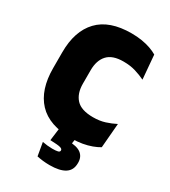

<svg xmlns="http://www.w3.org/2000/svg" viewBox="-206 -755 938 1059"><g transform="rotate(30 263.0 -226.0)"><path d="M315.5 14.5Q172.5 14.5 103.2 -59.5Q34 -133.5 34 -271V-372Q34 -507 103.8 -580.2Q173.5 -653.5 313.5 -653.5Q349.5 -653.5 379.8 -648.5Q410 -643.5 435 -634.8Q460 -626 479.5 -614.5L492.5 -462Q463.5 -476 429.8 -486.2Q396 -496.5 352.5 -496.5Q283 -496.5 251 -461.5Q219 -426.5 219 -364V-278.5Q219 -216.5 251.5 -181.2Q284 -146 359.5 -146Q401.5 -146 435 -156.8Q468.5 -167.5 497.5 -182.5L484.5 -27Q465.5 -15.5 439.8 -6Q414 3.5 383 9Q352 14.5 315.5 14.5ZM339.5 -16 326 71 259.5 37Q271.5 36 283 35.8Q294.5 35.5 306 35.5Q362.5 35.5 388.5 55.2Q414.5 75 414.5 112V115Q414.5 160 381.5 181.2Q348.5 202.5 284 202.5Q261 202.5 240.2 200Q219.5 197.5 203 194L188.5 110Q203.5 113 220 114.8Q236.5 116.5 251 116.5Q276 116.5 287.2 113.5Q298.5 110.5 298.5 101.5V100.5Q298.5 91 283.5 86.8Q268.5 82.5 221.5 81Q221 81 220.5 81Q220 81 219.5 81L232 -16Z"/></g></svg>

Font: Anek Gujarati Medium ExtraBold
Style: Regular
Weight: 800
Version: Version 1.003